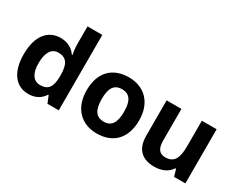

<svg xmlns="http://www.w3.org/2000/svg" viewBox="-92 -1264 2093 1676"><g transform="rotate(30 954.5 -426.0)"><path d="M251 -41C330 -41 377 -77 406 -122H412L441 -51H555V-811H406V-636C406 -593 413 -548 417 -527H412C382 -572 333 -607 255 -607C130 -607 45 -510 45 -323C45 -138 129 -41 251 -41ZM303 -160C235 -160 196 -214 196 -321C196 -428 235 -486 301 -486C389 -486 416 -428 416 -322V-306C414 -208 385 -160 303 -160Z M1207 -325C1207 -506 1097 -607 944 -607C779 -607 678 -506 678 -325C678 -143 788 -41 941 -41C1105 -41 1207 -143 1207 -325ZM830 -325C830 -433 863 -487 942 -487C1022 -487 1055 -433 1055 -325C1055 -217 1022 -161 943 -161C863 -161 830 -217 830 -325Z M1831 -597H1682V-340C1682 -224 1655 -160 1564 -160C1503 -160 1476 -200 1476 -278V-597H1327V-241C1327 -101 1404 -41 1521 -41C1589 -41 1654 -65 1689 -121H1697L1717 -51H1831Z"/></g></svg>

Font: Noto Sans Tamil UI
Style: Bold
Weight: 700
Designer: Jelle Bosma - Monotype Design Team
Foundry: Monotype Imaging Inc.
Version: Version 2.004